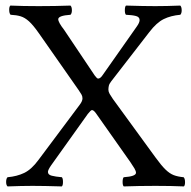

<svg xmlns="http://www.w3.org/2000/svg" viewBox="-20 -667 685 689"><path d="M538 -102Q559 -73 574 -58.5Q589 -44 603.5 -38.5Q618 -33 639 -31Q644 -26 644 -13Q644 -2 640 2Q618 1 592.5 0.5Q567 0 538 0Q508 0 480 0.5Q452 1 424 2Q420 -2 420 -14Q420 -27 424 -31Q468 -34 468 -47Q468 -53 462.5 -62.5Q457 -72 448 -85L324 -261Q316 -272 310 -272Q306 -272 295 -258L163 -73Q152 -57 152 -50Q152 -40 165.5 -36.5Q179 -33 202 -31Q206 -27 206 -14Q206 -2 202 2Q172 1 143 0.5Q114 0 97 0Q80 0 55 0.5Q30 1 7 2Q2 -3 2 -14Q2 -26 7 -31Q41 -34 67 -46.5Q93 -59 118 -93L266 -291Q276 -304 276 -314Q276 -322 272 -328.5Q268 -335 262 -344L120 -547Q99 -577 84 -590.5Q69 -604 54 -608.5Q39 -613 18 -614Q13 -619 13 -632Q13 -643 17 -647Q40 -646 65 -645.5Q90 -645 119 -645Q149 -645 177 -645.5Q205 -646 233 -647Q238 -642 238 -630Q238 -619 233 -614Q189 -611 189 -598Q189 -587 210 -560L320 -396Q328 -385 332 -385Q340 -385 348 -397L471 -572Q481 -586 481 -595Q481 -606 468 -609.5Q455 -613 432 -614Q428 -618 428 -630Q428 -643 432 -647Q462 -646 491 -645.5Q520 -645 537 -645Q554 -645 579.5 -645.5Q605 -646 627 -647Q632 -642 632 -630Q632 -619 627 -614Q593 -611 567.5 -598.5Q542 -586 516 -552L379 -375Q372 -366 370.5 -359Q369 -352 369 -345Q369 -338 373.5 -330Q378 -322 385 -312Z"/></svg>

Font: Pochaevsk
Style: Regular
Weight: 400
Version: Version 1.210; ttfautohint (v1.8.4.7-5d5b)